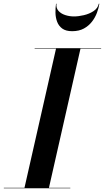

<svg xmlns="http://www.w3.org/2000/svg" viewBox="-62 -1008 561 1028"><path d="M68.5 0 238.5 -750H369.5L199.5 0ZM-41.5 0V-2.5H314.5V0ZM123.5 -747.5V-750H479.5V-747.5ZM324 -841Q290.5 -841 271.2 -855.2Q252 -869.5 243.8 -891.8Q235.5 -914 235 -939.5Q234.5 -965 238 -988H240.5Q237.5 -965.5 250.8 -950.2Q264 -935 286.8 -927.5Q309.5 -920 334 -920Q358.5 -920 387.2 -926.8Q416 -933.5 438.8 -948.5Q461.5 -963.5 467 -988H470Q466.5 -965 457 -939.5Q447.5 -914 430.2 -891.8Q413 -869.5 387 -855.2Q361 -841 324 -841Z"/></svg>

Font: Bodoni Moda 72pt SemiBold
Style: Italic
Weight: 600
Italic angle: -13°
Designer: Owen Earl
Foundry: indestructible type
Version: Version 2.004